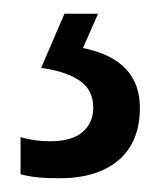

<svg xmlns="http://www.w3.org/2000/svg" viewBox="-20 -20 242 280"><path d="M184 137Q184 187 153 213.5Q122 240 66 240Q30 240 10 234V180Q30 186 53 186Q85 186 100.5 172.5Q116 159 116 137Q116 111 96 97.5Q76 84 40 79L74 0H123L101 50Q184 67 184 137Z"/></svg>

Font: Noto Sans Khmer UI ExtraCondensed
Style: Regular
Weight: 400
Width: 2
Designer: Danh Hong and the Monotype Design Team
Foundry: Monotype Imaging Inc.
Version: Version 2.002; ttfautohint (v1.8.4.7-5d5b)